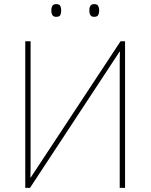

<svg xmlns="http://www.w3.org/2000/svg" viewBox="-20 -915 733 935"><path d="M103 -714V0H126L562 -663H564Q563 -637 563 -618Q563 -599 563 -568V0H589V-714H567L130 -51H128Q129 -78 129 -94Q129 -110 129 -135V-714ZM415 -864Q415 -833 438 -833Q454 -833 458.5 -842Q463 -851 463 -864Q463 -876 458.5 -885.5Q454 -895 438 -895Q415 -895 415 -864ZM230 -864Q230 -833 253 -833Q270 -833 274 -842Q278 -851 278 -864Q278 -876 274 -885.5Q270 -895 253 -895Q230 -895 230 -864Z"/></svg>

Font: Noto Sans UI Thin
Style: Regular
Weight: 250
Designer: Monotype Design Team
Foundry: Monotype Imaging Inc.
Version: Version 1.901